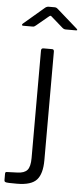

<svg xmlns="http://www.w3.org/2000/svg" viewBox="-106 -777 425 980"><g transform="rotate(5 106.5 -287.0)"><path d="M20 170Q-5 170 -20.5 169.5Q-36 169 -40.5 166.5Q-45 164 -45 158V124Q-45 115 -37 115L17 113Q53 112 68 94.5Q83 77 83 33V-518Q83 -530 95 -530H139Q149 -530 149 -518V38Q149 108 121 139Q93 170 20 170ZM126 -692Q119 -699 116 -699Q113 -699 105 -692L46 -643Q41 -639 38 -637.5Q35 -636 29 -636H-18Q-24 -636 -25 -639Q-26 -642 -21 -647L81 -734Q91 -744 103 -744H134Q141 -744 146 -740Q151 -736 152 -735L252 -647Q265 -636 251 -636H199Q190 -636 182 -643Z"/></g></svg>

Font: Libre Franklin Light
Style: Regular
Weight: 300
Designer: Pablo Impallari, Rodrigo Fuenzalida
Foundry: Impallari Type
Version: Version 1.002; ttfautohint (v1.5)